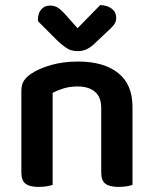

<svg xmlns="http://www.w3.org/2000/svg" viewBox="-20 -729 606 755"><path d="M501 -309V-2Q494 1 478.5 3.5Q463 6 446 6Q411 6 394.5 -6.5Q378 -19 378 -51V-304Q378 -348 353 -368.5Q328 -389 286 -389Q255 -389 230.5 -381.5Q206 -374 187 -364V-2Q179 1 164 3.5Q149 6 131 6Q97 6 80.5 -6.5Q64 -19 64 -51V-372Q64 -396 74 -411.5Q84 -427 104 -440Q134 -460 181.5 -473.5Q229 -487 287 -487Q388 -487 444.5 -442Q501 -397 501 -309ZM237 -672 285 -618 374 -709Q403 -708 420 -694.5Q437 -681 437 -659Q437 -643 428 -631.5Q419 -620 401 -604L347 -553Q332 -540 317.5 -534Q303 -528 286 -528Q273 -528 261.5 -531Q250 -534 238 -542.5Q226 -551 209 -566L130 -645Q129 -649 129 -654Q129 -663 133 -675.5Q137 -688 148 -697.5Q159 -707 177 -707Q193 -707 205.5 -700Q218 -693 237 -672Z"/></svg>

Font: Baloo Bhaijaan 2 SemiBold
Style: Regular
Weight: 600
Designer: Sanskriti Dholi, Noopur Datye and Ek Type
Foundry: Ek Type
Version: Version 1.700